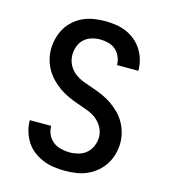

<svg xmlns="http://www.w3.org/2000/svg" viewBox="-111 -832 823 930"><g transform="rotate(15 300.0 -367.5)"><path d="M299 8Q271 8 243 4Q215 0 189.5 -10.5Q164 -21 141.5 -38Q119 -55 104 -78.5Q89 -102 81 -129Q73 -156 73 -184Q73 -184 73 -184.5Q73 -185 73 -185H180Q180 -185 180 -185Q180 -185 180 -184Q180 -162 189.5 -141.5Q199 -121 216 -108Q233 -95 255 -89.5Q277 -84 299 -84Q321 -84 343.5 -90Q366 -96 383 -111Q400 -126 409 -147.5Q418 -169 418 -192Q418 -218 405 -241.5Q392 -265 371 -280.5Q350 -296 325 -305Q300 -314 275.5 -322.5Q251 -331 227 -342Q203 -353 181.5 -368Q160 -383 141.5 -402Q123 -421 110 -443.5Q97 -466 90 -491.5Q83 -517 83 -543Q83 -571 90 -598.5Q97 -626 111 -650Q125 -674 146 -692.5Q167 -711 192.5 -722.5Q218 -734 246 -738.5Q274 -743 301 -743Q329 -743 356 -739Q383 -735 408 -724.5Q433 -714 454 -696.5Q475 -679 489.5 -656Q504 -633 511.5 -606.5Q519 -580 519 -553Q519 -553 519 -552.5Q519 -552 519 -552H412Q412 -552 412 -552Q412 -552 412 -552Q412 -573 403.5 -593Q395 -613 379.5 -626.5Q364 -640 343 -645.5Q322 -651 301 -651Q280 -651 258.5 -644.5Q237 -638 221 -623Q205 -608 197.5 -586.5Q190 -565 190 -544Q190 -517 202.5 -493.5Q215 -470 236 -454.5Q257 -439 282 -430Q307 -421 332 -412.5Q357 -404 381 -393Q405 -382 426.5 -367Q448 -352 466.5 -333.5Q485 -315 498 -292Q511 -269 518 -243.5Q525 -218 525 -192Q525 -164 517.5 -136Q510 -108 495 -84Q480 -60 458 -41.5Q436 -23 410 -11.5Q384 0 355.5 4Q327 8 299 8Z"/></g></svg>

Font: Iosevka Custom SmBdEx
Style: Regular
Weight: 600
Width: 7
Monospace: yes
Designer: Belleve Invis
Foundry: Belleve Invis
Version: Version 11.2.4; ttfautohint (v1.8.4)